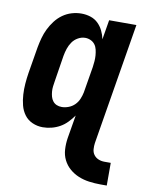

<svg xmlns="http://www.w3.org/2000/svg" viewBox="-84 -589 668 867"><g transform="rotate(10 250.0 -155.5)"><path d="M437 217Q411 217 385 213.5Q359 210 336 200.5Q313 191 294.5 175Q276 159 265 137Q254 115 252.5 89Q251 63 255 37L273 -70Q261 -53 246 -37.5Q231 -22 213 -12Q195 -2 175 3Q155 8 135 8Q110 8 87.5 -2Q65 -12 51 -31Q37 -50 31 -73.5Q25 -97 23.5 -122Q22 -147 24 -172.5Q26 -198 30 -223L50 -343Q54 -365 60 -387Q66 -409 76 -429.5Q86 -450 100.5 -469Q115 -488 134 -501.5Q153 -515 175 -521.5Q197 -528 219 -528Q241 -528 261 -521.5Q281 -515 295.5 -501Q310 -487 319 -468.5Q328 -450 332 -430L347 -520H472L380 37Q378 51 379 65.5Q380 80 388 91Q396 102 409 107.5Q422 113 437 113H466V217ZM204 -97Q219 -97 235 -103Q251 -109 263 -121Q275 -133 281.5 -148.5Q288 -164 291 -179L311 -299Q313 -313 314 -326.5Q315 -340 314 -353Q313 -366 310 -379Q307 -392 299.5 -402Q292 -412 280 -417.5Q268 -423 255 -423Q238 -423 222 -414Q206 -405 196 -390.5Q186 -376 180.5 -359.5Q175 -343 172 -326L153 -206Q151 -194 149.5 -182Q148 -170 149 -158Q150 -146 153 -135Q156 -124 163 -115Q170 -106 180.5 -101.5Q191 -97 204 -97Z"/></g></svg>

Font: Iosevka SS04 Extrabold
Style: Italic
Weight: 800
Italic angle: -9°
Monospace: yes
Designer: Belleve Invis
Foundry: Belleve Invis
Version: Version 19.0.0; ttfautohint (v1.8.4)